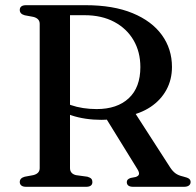

<svg xmlns="http://www.w3.org/2000/svg" viewBox="-20 -720 756 740"><path d="M642.8 -462Q642.8 -413.2 621.3 -373.7Q599.8 -334.3 560.5 -308Q521.2 -281.8 467.3 -271.8Q450.2 -268.9 435.1 -265.7Q419.9 -262.6 404.5 -260.3Q389.1 -258.1 370.8 -258.1Q339.4 -258.1 310.1 -262.5Q280.7 -266.9 256 -275.2Q231.2 -283.5 213.4 -295L217.5 -332.4Q232.2 -322.3 253.6 -314.9Q275 -307.4 300.5 -303.5Q325.9 -299.6 352.3 -299.6Q431.6 -299.6 476.3 -341.4Q521 -383.1 521 -461.5Q521 -519.7 494.9 -564.7Q468.7 -609.8 420.4 -635.6Q372 -661.4 305.9 -661.4H249.8V-72Q249.8 -61.3 255.6 -54.6Q261.4 -47.8 272.7 -45L317 -38.9Q328 -35.6 332.1 -30.8Q336.1 -26 336.1 -18.4Q336.1 0 311.4 0H80.9Q68.2 0 62.2 -5.1Q56.2 -10.1 56.2 -18.4Q56.2 -33.7 75.3 -38.9L108.1 -45Q120.2 -47.9 126.6 -54.6Q133 -61.3 133 -72V-628Q133 -638.7 126.6 -645.4Q120.2 -652.1 108.1 -655L75.3 -661.1Q56.2 -666.3 56.2 -681.6Q56.2 -690.4 62.2 -695.2Q68.2 -700 80.9 -700H309.7Q416.7 -700 491 -669.3Q565.3 -638.6 604.1 -584.8Q642.8 -531.1 642.8 -462ZM381.6 -275.4 497.5 -289.3 635.8 -74.7Q645.1 -60.4 656 -52.2Q666.8 -44 685.8 -39.7Q703.4 -35.5 709 -30.8Q714.6 -26 714.6 -18.4Q714.6 -10.1 708.2 -5.1Q701.7 0 688.7 0H493.5Q468.7 0 468.7 -18.4Q468.7 -24 472.4 -27.9Q476.1 -31.7 483.8 -34.2L502.7 -37.8Q514.1 -41.5 515.6 -48.6Q517.2 -55.7 509.5 -68.2Z"/></svg>

Font: Fraunces
Style: Regular
Weight: 900
Version: Version 1.000;[b76b70a41]